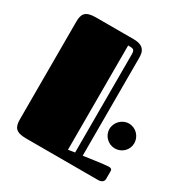

<svg xmlns="http://www.w3.org/2000/svg" viewBox="-162 -832 926 963"><g transform="rotate(30 301.0 -350.5)"><path d="M45 -68C45 -23 58 0 119 0H537C559 0 569 -12 569 -24V-69C569 -82 562 -85 550 -85C529 -85 409 -67 409 -67C409 -297 409 -620 409 -620C409 -651 414 -701 338 -701H120C58 -701 45 -678 45 -633ZM368 -62 330 -56V-660C361 -660 368 -658 368 -629ZM458 -250C458 -211 491 -179 530 -179C570 -179 602 -211 602 -250C602 -290 570 -323 530 -323C491 -323 458 -290 458 -250Z"/></g></svg>

Font: Fascinate Inline
Style: Regular
Weight: 900
Designer: Astigmatic (AOETI)
Foundry: Astigmatic (AOETI)
Version: Version 1.000